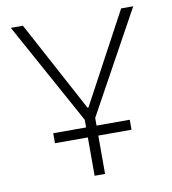

<svg xmlns="http://www.w3.org/2000/svg" viewBox="-79 -762 744 831"><g transform="rotate(-10 293.0 -346.5)"><path d="M125.5 -168.5V-212.4H270V-246.1L23.9 -693.4H77.1L291 -295.4H294.9L508.8 -693.4H562L315.9 -246.1V-212.4H461.9V-168.5H315.9V0H270V-168.5Z"/></g></svg>

Font: Cascadia Mono NF ExtraLight
Style: Regular
Weight: 200
Monospace: yes
Designer: Aaron Bell
Foundry: Saja Typeworks
Version: Version 2404.023; ttfautohint (v1.8.4)